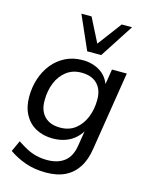

<svg xmlns="http://www.w3.org/2000/svg" viewBox="-136 -839 863 1113"><g transform="rotate(15 295.0 -282.5)"><path d="M250 189Q181 189 126 169.5Q71 150 27 119L57 53Q87 73 114.5 87.5Q142 102 172.5 109.5Q203 117 238 117Q302 117 341.5 86Q381 55 391 -11L409 -122L417 -121Q401 -87 374.5 -62Q348 -37 313 -24.5Q278 -12 237 -12Q179 -12 135 -36Q91 -60 67 -105Q43 -150 43 -211Q43 -267 59.5 -318.5Q76 -370 108 -410Q140 -450 185.5 -473Q231 -496 289 -496Q349 -496 394.5 -467Q440 -438 457 -380L449 -381L466 -487H555L480 -16Q470 52 440.5 97.5Q411 143 364 166Q317 189 250 189ZM262 -84Q316 -84 353 -113Q390 -142 409.5 -190Q429 -238 429 -294Q430 -355 396.5 -389.5Q363 -424 301 -424Q248 -424 210.5 -395Q173 -366 154 -318.5Q135 -271 135 -215Q134 -153 167.5 -118.5Q201 -84 262 -84ZM300 -552 211 -754H272L345 -610L453 -754H515L384 -552Z"/></g></svg>

Font: Nunito Sans 12pt Medium
Style: Italic
Weight: 500
Italic angle: -9°
Designer: Vernon Adams
Foundry: Vernon Adams
Version: Version 3.101;gftools[0.9.27]